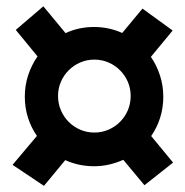

<svg xmlns="http://www.w3.org/2000/svg" viewBox="-20 -671 591 612"><path d="M440.4 -80.6 373 -161.6Q351.1 -151.9 327.9 -146.5Q304.7 -141.1 279.8 -141.1Q231 -141.1 188 -160.6L120.1 -78.6L20 -145.5L97.7 -237.8Q79.1 -264.6 69.1 -296.1Q59.1 -327.6 59.1 -362.8Q59.1 -398.9 69.8 -431.4Q80.6 -463.9 99.6 -491.2L30.3 -575.7L118.2 -650.9L189 -565.4Q231 -585 279.8 -585Q303.7 -585 326.4 -580.1Q349.1 -575.2 369.6 -565.9L434.1 -643.6L530.3 -573.7L460.9 -489.7Q479.5 -462.9 490 -430.4Q500.5 -397.9 500.5 -362.8Q500.5 -327.6 490.5 -295.9Q480.5 -264.2 461.9 -237.3L531.7 -152.8ZM280.8 -481Q256.8 -481 235.8 -471.9Q214.8 -462.9 199 -447Q183.1 -431.2 174.1 -410.2Q165 -389.2 165 -365.2Q165 -340.8 174.1 -319.6Q183.1 -298.3 199 -282.5Q214.8 -266.6 235.8 -257.6Q256.8 -248.5 280.8 -248.5Q304.7 -248.5 325.7 -257.6Q346.7 -266.6 362.5 -282.5Q378.4 -298.3 387.5 -319.6Q396.5 -340.8 396.5 -365.2Q396.5 -389.2 387.5 -410.2Q378.4 -431.2 362.5 -447Q346.7 -462.9 325.7 -471.9Q304.7 -481 280.8 -481Z"/></svg>

Font: Twentytwelve Slab
Style: TwentytwelveSlab
Weight: 700
Designer: Domenico Catapano
Version: Version 1.00 2012